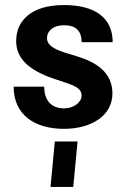

<svg xmlns="http://www.w3.org/2000/svg" viewBox="-20 -500 500 760"><path d="M233 10C340 10 425 -41 425 -130C425 -214 360 -254 285 -277L239 -291C188 -307 166 -324 166 -349C166 -374 186 -400 234 -400C260 -400 303 -394 303 -333H426C426 -432 353 -480 233 -480C99 -480 44 -414 44 -338C44 -278 80 -226 197 -187L242 -172C285 -158 303 -145 303 -122C303 -95 272 -71 234 -71C180 -71 155 -106 155 -157H34C34 -44 119 10 233 10ZM180 240H270L287 60H197Z"/></svg>

Font: Tanklager Original
Style: Regular
Weight: 400
Designer: Ariel Martín Pérez
Foundry: Tunera Type Foundry
Version: Version 1.000;Glyphs 3.3 (3310)